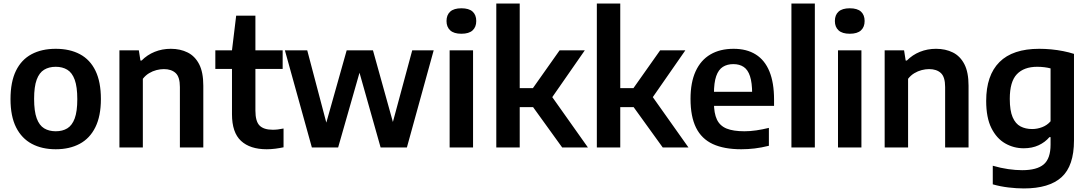

<svg xmlns="http://www.w3.org/2000/svg" viewBox="-20 -828 6115 1078"><path d="M293 10Q215.5 10 158.5 -20.5Q101.5 -51 70.2 -113.2Q39 -175.5 39 -271.5Q39 -368 69.5 -430.5Q100 -493 157 -523.5Q214 -554 293 -554Q372 -554 429 -523.5Q486 -493 516.2 -430.5Q546.5 -368 546.5 -272Q546.5 -176.5 515.5 -113.8Q484.5 -51 427.5 -20.5Q370.5 10 293 10ZM293 -91Q331 -91 358 -107.5Q385 -124 399.5 -163.2Q414 -202.5 414 -271Q414 -340.5 399.5 -380.2Q385 -420 357.8 -436.5Q330.5 -453 293 -453Q255 -453 227.8 -436.5Q200.5 -420 186 -380.8Q171.5 -341.5 171.5 -273Q171.5 -203.5 186 -163.8Q200.5 -124 227.8 -107.5Q255 -91 293 -91Z M650.5 0V-545.5H759.5L768.5 -488H775Q806.5 -520 848.5 -537Q890.5 -554 939 -554Q992 -554 1033.2 -533.5Q1074.5 -513 1098 -467.8Q1121.5 -422.5 1121.5 -347V0H990V-339.5Q990 -396 966 -418Q942 -440 900 -440Q880 -440 858.5 -434.5Q837 -429 817 -417Q797 -405 782 -385.5V0Z M1477.5 10Q1384 10 1333.2 -37Q1282.5 -84 1282.5 -186.5V-545.5L1306 -740H1414V-207Q1414 -146.5 1437.5 -123Q1461 -99.5 1511.5 -99.5Q1525.5 -99.5 1540 -101.2Q1554.5 -103 1572 -106.5V-1Q1551 3.5 1526.2 6.8Q1501.5 10 1477.5 10ZM1189 -441V-545.5H1567V-441Z M1731 0 1579.5 -545.5H1705L1816 -125H1808L1926.5 -545.5H2074L2191 -125H2181L2294.5 -545.5H2415L2264.5 0H2117L1994 -435.5H2003L1878.5 0Z M2504.5 0V-545.5H2636V0ZM2570.5 -638.5Q2528.5 -638.5 2507.8 -657.5Q2487 -676.5 2487 -710Q2487 -744 2507.8 -762.8Q2528.5 -781.5 2570.5 -781.5Q2613 -781.5 2633.5 -762.8Q2654 -744 2654 -710Q2654 -676.5 2633.5 -657.5Q2613 -638.5 2570.5 -638.5Z M3136.5 0 2934.5 -280 3122 -545.5H3263.5L3068.5 -265V-300L3281 0ZM2885.5 -226.5V-333H2983V-226.5ZM2766.5 0V-808H2898V0Z M3701 0 3499 -280 3686.5 -545.5H3828L3633 -265V-300L3845.5 0ZM3450 -226.5V-333H3547.5V-226.5ZM3331 0V-808H3462.5V0Z M4142 10Q4045.5 10 3982.2 -19.2Q3919 -48.5 3888 -111Q3857 -173.5 3857 -273Q3857 -365.5 3885.8 -428Q3914.5 -490.5 3968.5 -522.2Q4022.5 -554 4099 -554Q4172.5 -554 4223.2 -522.2Q4274 -490.5 4300 -427Q4326 -363.5 4326 -269V-233.5H3931V-312.5H4226L4203 -301.5Q4203 -363.5 4191 -400Q4179 -436.5 4155.5 -452.2Q4132 -468 4097.5 -468Q4063 -468 4038.5 -452.5Q4014 -437 4001.2 -400.5Q3988.5 -364 3988.5 -302V-251Q3988.5 -192 4005.2 -156.8Q4022 -121.5 4059.5 -106.2Q4097 -91 4160 -91Q4191.5 -91 4226 -96Q4260.5 -101 4297 -110V-9.5Q4255 1 4217.2 5.5Q4179.5 10 4142 10Z M4423.5 0V-808H4555V0Z M4685 0V-545.5H4816.5V0ZM4751 -638.5Q4709 -638.5 4688.2 -657.5Q4667.5 -676.5 4667.5 -710Q4667.5 -744 4688.2 -762.8Q4709 -781.5 4751 -781.5Q4793.5 -781.5 4814 -762.8Q4834.5 -744 4834.5 -710Q4834.5 -676.5 4814 -657.5Q4793.5 -638.5 4751 -638.5Z M4947 0V-545.5H5056L5065 -488H5071.5Q5103 -520 5145 -537Q5187 -554 5235.5 -554Q5288.5 -554 5329.8 -533.5Q5371 -513 5394.5 -467.8Q5418 -422.5 5418 -347V0H5286.5V-339.5Q5286.5 -396 5262.5 -418Q5238.5 -440 5196.5 -440Q5176.5 -440 5155 -434.5Q5133.5 -429 5113.5 -417Q5093.5 -405 5078.5 -385.5V0Z M5728.5 230Q5687.5 230 5641.8 224.5Q5596 219 5554 207V102.5Q5598.5 115.5 5640.5 121.5Q5682.5 127.5 5719 127.5Q5802 127.5 5840.2 94.8Q5878.5 62 5878.5 -16V-58H5872Q5848 -29.5 5811.5 -12.5Q5775 4.5 5727.5 4.5Q5671.5 4.5 5623.5 -23Q5575.5 -50.5 5546.2 -109Q5517 -167.5 5517 -261.5Q5517 -405 5591.5 -479.5Q5666 -554 5815 -554Q5847.5 -554 5882 -550.8Q5916.5 -547.5 5949.2 -541Q5982 -534.5 6010 -525.5V-39.5Q6010 103.5 5940.2 166.8Q5870.5 230 5728.5 230ZM5775 -103.5Q5803.5 -103.5 5831.2 -114Q5859 -124.5 5878.5 -147V-444Q5864 -448 5844.5 -450.5Q5825 -453 5803.5 -453Q5729 -453 5689.2 -411.2Q5649.5 -369.5 5649.5 -273Q5649.5 -207 5665.5 -170Q5681.5 -133 5709.8 -118.2Q5738 -103.5 5775 -103.5Z"/></svg>

Font: Encode Sans Condensed Thin SemiBold
Style: Regular
Weight: 600
Version: Version 3.002